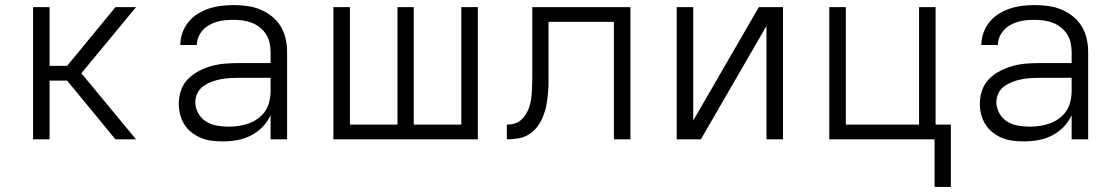

<svg xmlns="http://www.w3.org/2000/svg" viewBox="-20 -548 4390 755"><path d="M110 0V-520H175V-289H244L434 -520H515L300 -260L515 0H434L244 -231H175V0Z M856 8Q835 8 813.5 5.5Q792 3 772 -5Q752 -13 734.5 -26.5Q717 -40 705.5 -58Q694 -76 688.5 -97Q683 -118 683 -140Q683 -167 692 -193Q701 -219 720 -238Q739 -257 763.5 -269.5Q788 -282 814 -289Q840 -296 867 -298Q894 -300 921 -300H1044V-344Q1044 -362 1040 -380Q1036 -398 1026 -413.5Q1016 -429 1001.5 -440.5Q987 -452 970 -458.5Q953 -465 934.5 -467.5Q916 -470 898 -470Q882 -470 865.5 -468.5Q849 -467 833.5 -462.5Q818 -458 803.5 -450Q789 -442 778 -430Q767 -418 760.5 -403Q754 -388 754 -371H689Q689 -396 697.5 -419.5Q706 -443 721.5 -462Q737 -481 758 -494Q779 -507 802 -514.5Q825 -522 849.5 -525Q874 -528 898 -528Q925 -528 951.5 -524.5Q978 -521 1002.5 -511Q1027 -501 1048 -484.5Q1069 -468 1083 -445.5Q1097 -423 1103 -396.5Q1109 -370 1109 -344V0H1044V-95Q1032 -69 1012 -48.5Q992 -28 966.5 -15Q941 -2 913 3Q885 8 856 8ZM879 -50Q900 -50 920 -53Q940 -56 959 -63Q978 -70 995 -82.5Q1012 -95 1023 -111.5Q1034 -128 1039 -148.5Q1044 -169 1044 -189V-242H921Q902 -242 884 -241Q866 -240 848 -236.5Q830 -233 812.5 -226.5Q795 -220 780 -209.5Q765 -199 756.5 -182Q748 -165 748 -147Q748 -124 759.5 -103Q771 -82 790.5 -70Q810 -58 833 -54Q856 -50 879 -50Z M1291 0V-520H1356V-58H1543V-520H1607V-58H1794V-520H1859V0Z M1973 0V-58Q1988 -58 2002.5 -62Q2017 -66 2028 -75.5Q2039 -85 2047 -97.5Q2055 -110 2060 -124Q2065 -138 2067.5 -152.5Q2070 -167 2071 -182Q2072 -197 2072.5 -212Q2073 -227 2073 -241V-520H2459V0H2394V-462H2137V-275Q2137 -252 2137 -229Q2137 -206 2135 -183Q2133 -160 2129 -137Q2125 -114 2116.5 -92.5Q2108 -71 2094.5 -52Q2081 -33 2061.5 -20.5Q2042 -8 2019 -4Q1996 0 1973 0Z M2641 0V-520H2706V-74L2964 -520H3059V0H2994V-446L2736 0Z M3719 187H3655V0H3241V-520H3306V-58H3594V-520H3659V-58H3719Z M4006 8Q3985 8 3963.5 5.5Q3942 3 3922 -5Q3902 -13 3884.5 -26.5Q3867 -40 3855.5 -58Q3844 -76 3838.5 -97Q3833 -118 3833 -140Q3833 -167 3842 -193Q3851 -219 3870 -238Q3889 -257 3913.5 -269.5Q3938 -282 3964 -289Q3990 -296 4017 -298Q4044 -300 4071 -300H4194V-344Q4194 -362 4190 -380Q4186 -398 4176 -413.5Q4166 -429 4151.5 -440.5Q4137 -452 4120 -458.5Q4103 -465 4084.5 -467.5Q4066 -470 4048 -470Q4032 -470 4015.5 -468.5Q3999 -467 3983.5 -462.5Q3968 -458 3953.5 -450Q3939 -442 3928 -430Q3917 -418 3910.5 -403Q3904 -388 3904 -371H3839Q3839 -396 3847.5 -419.5Q3856 -443 3871.5 -462Q3887 -481 3908 -494Q3929 -507 3952 -514.5Q3975 -522 3999.5 -525Q4024 -528 4048 -528Q4075 -528 4101.5 -524.5Q4128 -521 4152.5 -511Q4177 -501 4198 -484.5Q4219 -468 4233 -445.5Q4247 -423 4253 -396.5Q4259 -370 4259 -344V0H4194V-95Q4182 -69 4162 -48.5Q4142 -28 4116.5 -15Q4091 -2 4063 3Q4035 8 4006 8ZM4029 -50Q4050 -50 4070 -53Q4090 -56 4109 -63Q4128 -70 4145 -82.5Q4162 -95 4173 -111.5Q4184 -128 4189 -148.5Q4194 -169 4194 -189V-242H4071Q4052 -242 4034 -241Q4016 -240 3998 -236.5Q3980 -233 3962.5 -226.5Q3945 -220 3930 -209.5Q3915 -199 3906.5 -182Q3898 -165 3898 -147Q3898 -124 3909.5 -103Q3921 -82 3940.5 -70Q3960 -58 3983 -54Q4006 -50 4029 -50Z"/></svg>

Font: Iosevka Aile Light
Style: Regular
Weight: 300
Designer: Belleve Invis
Foundry: Belleve Invis
Version: Version 27.3.5; ttfautohint (v1.8.4)